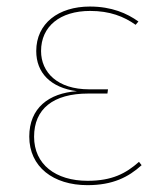

<svg xmlns="http://www.w3.org/2000/svg" viewBox="-20 -548 482 578"><path d="M250.6 -528.3C156.1 -528.3 89.1 -477.7 89.1 -394.4C89.1 -329.1 131.9 -284.1 211.7 -273.4C126.9 -267.7 68.1 -222.7 68.1 -136.8C68.1 -45.7 140.4 9.4 243.3 9.4C319.4 9.4 366.6 -14.7 406.3 -50.7L398.4 -60.8C359 -25.8 317.3 -3.7 243.7 -3.7C147.4 -3.7 82.6 -53.1 82.6 -136.4C82.6 -220 139.9 -266.4 245.9 -266.4H303.4L305.1 -279.1H248.3C153.1 -279.1 103.6 -330.1 103.6 -394.4C103.6 -468.6 160.6 -515.1 251.4 -515.1C310.6 -515.1 352.9 -498.4 388.3 -473.3L396.7 -483.3C362.4 -507.8 316.4 -528.3 250.6 -528.3Z"/></svg>

Font: Fira Sans Hair
Style: Regular
Weight: 100
Designer: bBox Type GmbH & Carrois Corporate GbR & Edenspiekermann AG
Foundry: bBox Type GmbH & Carrois Corporate GbR & Edenspiekermann AG
Version: Version 4.300;PS 004.300;hotconv 1.0.88;makeotf.lib2.5.64775